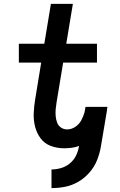

<svg xmlns="http://www.w3.org/2000/svg" viewBox="-20 -755 616 988"><path d="M245 213Q280 213 315.5 206Q351 199 383.5 180Q416 161 441 132Q466 103 479.5 69Q493 35 499 0L530 -184Q531 -190 531 -195Q532 -200 533 -205H420L415 -177Q409 -156 398 -135.5Q387 -115 367 -102Q347 -89 326 -89Q308 -89 294 -98.5Q280 -108 274 -124Q268 -140 266.5 -157.5Q265 -175 266.5 -192.5Q268 -210 271 -228L305 -433H479V-530H321L355 -735H242L208 -530H77V-433H192L161 -244Q155 -208 153.5 -172.5Q152 -137 160.5 -103.5Q169 -70 189 -43Q209 -16 241.5 -4Q274 8 310 8Q329 8 348.5 5.5Q368 3 387 -4L386 0Q382 24 370.5 47Q359 70 338.5 86.5Q318 103 293.5 110Q269 117 245 117Z"/></svg>

Font: Iosevka Sparkle SmBdObl
Style: Regular
Weight: 600
Italic angle: -9°
Designer: Belleve Invis
Foundry: Belleve Invis
Version: Version 4.5.0; ttfautohint (v1.8.3)